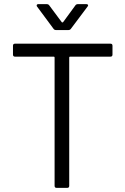

<svg xmlns="http://www.w3.org/2000/svg" viewBox="-20 -912 609 932"><path d="M526 -690V-647Q526 -637 516 -637H320Q316 -637 316 -633V-10Q316 0 306 0H255Q245 0 245 -10V-633Q245 -637 241 -637H53Q43 -637 43 -647V-690Q43 -700 53 -700H516Q526 -700 526 -690ZM158 -886Q158 -888 160 -890Q162 -892 166 -892H206Q215 -892 219 -886L280 -804Q281 -803 283 -803Q285 -803 286 -804L346 -886Q350 -892 359 -892H399Q405 -892 407 -888.5Q409 -885 405 -880L324 -772Q320 -766 311 -766H253Q244 -766 240 -772L160 -880Q158 -882 158 -886Z"/></svg>

Font: Amber EN
Style: Regular
Weight: 400
Designer: Jeremy Tribby
Foundry: Tribby Type Co.
Version: Version 1.403 November 24, 2021